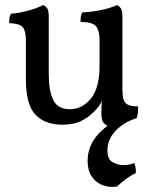

<svg xmlns="http://www.w3.org/2000/svg" viewBox="-20 -487 604 756"><path d="M225 4Q158 4 120 -35Q82 -74 82 -174V-325Q82 -360 72 -377Q62 -394 16 -396Q16 -407 17 -415.5Q18 -424 23 -433Q54 -435 90.5 -445Q127 -455 150 -467Q159 -464 165.5 -454.5Q172 -445 172 -423V-196Q172 -128 190 -92.5Q208 -57 255 -57Q304 -57 338 -99Q372 -141 372 -228V-330Q372 -365 359 -382.5Q346 -400 297 -401Q297 -412 298 -420.5Q299 -429 304 -438Q343 -440 380.5 -448Q418 -456 440 -467Q449 -464 455.5 -454.5Q462 -445 462 -423V-133L384 -96Q379 -82 370 -70Q361 -58 350 -47Q324 -21 295 -8.5Q266 4 225 4ZM404 9Q394 4 386.5 -5Q379 -14 379 -49Q379 -60 380.5 -80Q382 -100 389 -136H462Q462 -112 466 -97Q470 -82 483 -75Q496 -68 524 -68Q524 -58 523 -45Q522 -32 518 -22Q493 -20 460 -12Q427 -4 404 9ZM487 -38 518 -22Q481 -10 455.5 9.5Q430 29 416.5 53Q403 77 403 104Q403 140 423 151.5Q443 163 465 163Q475 163 486 161.5Q497 160 508 155Q511 160 512.5 166Q514 172 514.5 179Q515 186 515 194Q495 204 477 217Q459 230 441 247Q437 248 432 248.5Q427 249 422 249Q399 249 377 239Q355 229 340 206Q325 183 325 145Q325 122 332.5 98.5Q340 75 358 51.5Q376 28 407.5 5.5Q439 -17 487 -38Z"/></svg>

Font: Vollkorn
Style: Regular
Weight: 400
Designer: Friedrich Althausen
Foundry: Friedrich Althausen
Version: Version 4.104